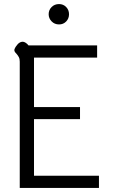

<svg xmlns="http://www.w3.org/2000/svg" viewBox="-20 -923 556 943"><path d="M77 -620Q77 -634 72.5 -642.5Q68 -651 60 -660Q48 -671 51 -681Q56 -694 67 -706Q78 -718 92 -718Q98 -718 106 -713Q114 -708 120 -700H457V-640H147V-397H373V-338H147V-60H466V0H77ZM219 -853Q219 -874 233.5 -888.5Q248 -903 270 -903Q291 -903 305 -888.5Q319 -874 319 -853Q319 -832 305 -817.5Q291 -803 270 -803Q248 -803 233.5 -818Q219 -833 219 -853Z"/></svg>

Font: Niramit Light
Style: Regular
Weight: 300
Designer: Katatrad Aksorn Co.,Ltd.
Foundry: Cadson Demak Co.,Ltd.
Version: Version 1.000; ttfautohint (v1.6)